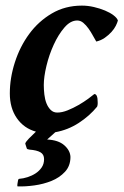

<svg xmlns="http://www.w3.org/2000/svg" viewBox="-20 -462 440 684"><path d="M70 49Q72 43 83 31.5Q94 20 108 7Q65 -5 40 -41Q15 -77 15 -129Q15 -184 33 -240Q51 -296 84 -341Q117 -386 164.5 -414Q212 -442 272 -442Q293 -442 314.5 -437Q336 -432 354 -424.5Q372 -417 384.5 -407.5Q397 -398 400 -389Q398 -381 392.5 -370Q387 -359 377 -348Q367 -337 353.5 -327.5Q340 -318 323 -314Q318 -322 311 -335Q304 -348 295.5 -360Q287 -372 277 -380.5Q267 -389 255 -389Q231 -389 209.5 -364Q188 -339 171.5 -303Q155 -267 145.5 -227.5Q136 -188 136 -159Q136 -143 138 -125.5Q140 -108 145.5 -94Q151 -80 160.5 -70.5Q170 -61 184 -61Q201 -61 221 -69Q241 -77 260 -88Q279 -99 294 -110Q309 -121 316 -127Q328 -127 328 -98Q328 -96 328 -92Q328 -88 326 -82Q299 -49 260.5 -24Q222 1 177 9L148 35Q188 37 209 55.5Q230 74 231 97Q231 129 211.5 150Q192 171 163.5 182.5Q135 194 102.5 198.5Q70 203 43 202Q41 202 42 194Q43 186 44 182Q45 175 49 175Q63 174 78.5 169Q94 164 107 155.5Q120 147 128.5 134.5Q137 122 137 105Q137 88 124 80.5Q111 73 85 71Q77 70 75.5 67Q74 64 71 53Z"/></svg>

Font: Lusitana
Style: Bold Italic
Weight: 700
Designer: Ana Paula Megda
Foundry: Ana Paula Megda
Version: Version 1.000; ttfautohint (v1.1) -l 8 -r 50 -G 200 -x 14 -D